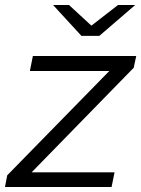

<svg xmlns="http://www.w3.org/2000/svg" viewBox="-31 -751 567 771"><path d="M-11 0 -2 -47 408 -466H89L101 -526H516L506 -479L96 -59H429L417 0ZM296 -607 182 -731H246L336 -648L443 -731H512L368 -607Z"/></svg>

Font: Montserrat
Style: Italic
Weight: 400
Italic angle: -11.3°
Designer: Julieta Ulanovsky
Foundry: Julieta Ulanovsky
Version: Version 9.000; ttfautohint (v1.8.4.7-5d5b)